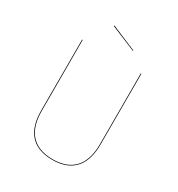

<svg xmlns="http://www.w3.org/2000/svg" viewBox="-198 -973 1031 1111"><g transform="rotate(30 317.5 -417.5)"><path d="M241 -843.9 238.9 -839.8 406.2 -770.3 407.8 -773.6ZM515.4 -680.1H511.3V-206.4C511.3 -85.1 459.4 5.1 317.4 5.1C174.5 5.1 123.4 -84.9 123.4 -206.4V-680.1H119.3V-206.1C119.3 -82.9 171.2 9.1 317.3 9.1C461.6 9.1 515.3 -82.9 515.3 -206.1Z"/></g></svg>

Font: Fira Sans Four
Style: Regular
Weight: 100
Designer: Carrois Corporate & Edenspiekermann AG
Foundry: Carrois Corporate GbR & Edenspiekermann AG
Version: Version 4.203;PS 004.203;hotconv 1.0.88;makeotf.lib2.5.64775